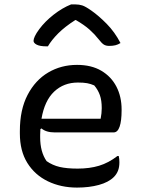

<svg xmlns="http://www.w3.org/2000/svg" viewBox="-20 -838 640 870"><path d="M329 -544Q394 -544 439 -517.5Q484 -491 507.5 -445.5Q531 -400 531 -342V-338Q531 -290 522 -264Q513 -238 495 -238H228Q189 -238 168 -256L163 -253Q162 -241 162 -227V-216Q162 -150 191 -108Q218 -89 250.5 -81.5Q283 -74 332 -74Q386 -74 429 -87Q472 -100 512 -131H518Q521 -119 521 -103Q521 -80 514.5 -64Q508 -48 496 -36Q472 -12 428 0Q384 12 329 12Q256 12 197 -16.5Q138 -45 104 -99.5Q70 -154 70 -233V-244Q70 -341 105 -408Q140 -475 198.5 -509.5Q257 -544 329 -544ZM333 -464Q269 -464 225.5 -423Q182 -382 168 -300H436Q441 -325 441 -348Q441 -383 432.5 -407Q424 -431 407 -451Q391 -458 375 -461Q359 -464 333 -464ZM302 -818H322Q338 -818 352.5 -813.5Q367 -809 394 -790Q427 -767 463.5 -730Q500 -693 526 -643Q515 -636 503 -633Q491 -630 475 -630Q460 -630 450.5 -636Q441 -642 427 -660Q409 -683 385.5 -704Q362 -725 324 -747H321Q274 -717 244 -687Q214 -657 197 -628H191Q161 -628 146.5 -635.5Q132 -643 132 -653Q132 -661 138 -674Q144 -687 158 -706Q184 -741 223 -771.5Q262 -802 302 -818Z"/></svg>

Font: Recursive Mn Csl St
Style: Regular
Weight: 400
Monospace: yes
Version: Version 1.079;hotconv 1.0.112;makeotfexe 2.5.65598; ttfautoh